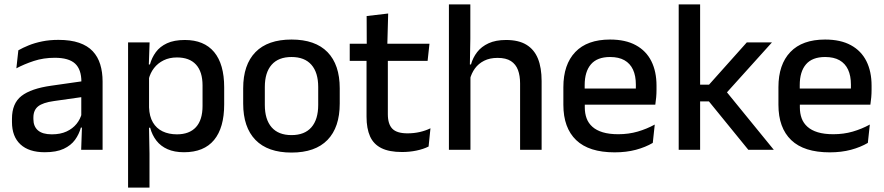

<svg xmlns="http://www.w3.org/2000/svg" viewBox="-20 -682 4026 874"><path d="M349.5 0 353.5 -116 350 -131V-285L350.5 -309.5Q350.5 -366 321.8 -392.5Q293 -419 229.5 -419Q178 -419 134 -404.5Q90 -390 54.5 -371L63.5 -453Q83.5 -464.5 110.5 -475.5Q137.5 -486.5 171.5 -493.5Q205.5 -500.5 246 -500.5Q301.5 -500.5 340 -487.2Q378.5 -474 402 -449Q425.5 -424 436.2 -389Q447 -354 447 -311V0ZM184 11Q111.5 11 73 -24.8Q34.5 -60.5 34.5 -126.5V-141.5Q34.5 -211.5 77.8 -245.2Q121 -279 214 -292L361 -313L366.5 -242L225.5 -222Q175 -215 153.5 -197.8Q132 -180.5 132 -147V-140Q132 -106.5 152.8 -88.5Q173.5 -70.5 216 -70.5Q255 -70.5 283 -83.5Q311 -96.5 328.5 -118.2Q346 -140 352.5 -166.5L366 -101H348Q340 -71 321.5 -45.5Q303 -20 269.8 -4.5Q236.5 11 184 11Z M817.5 11Q774 11 742.8 -2.8Q711.5 -16.5 692 -41.8Q672.5 -67 663.5 -100.5H631L658.5 -193Q660 -152 676 -124.8Q692 -97.5 720.2 -84Q748.5 -70.5 785.5 -70.5Q842 -70.5 872 -103.2Q902 -136 902 -199.5V-293Q902 -355.5 872.2 -388Q842.5 -420.5 785.5 -420.5Q751.5 -420.5 725 -407.5Q698.5 -394.5 681.2 -372.2Q664 -350 657 -321.5L634 -388.5H662.5Q671 -419.5 689.5 -444.8Q708 -470 740.2 -485Q772.5 -500 821.5 -500Q909 -500 954.8 -445Q1000.5 -390 1000.5 -284.5V-207Q1000.5 -100.5 954.5 -44.8Q908.5 11 817.5 11ZM563 172V-489H661L657 -374.5L658.5 -345.5V-140.5L658 -121.5L660.5 17V172Z M1307 12.5Q1199 12.5 1143 -45Q1087 -102.5 1087 -210.5V-280Q1087 -387.5 1143 -444.8Q1199 -502 1307 -502Q1415 -502 1470.8 -444.8Q1526.5 -387.5 1526.5 -280V-210.5Q1526.5 -102.5 1470.8 -45Q1415 12.5 1307 12.5ZM1307 -67Q1366.5 -67 1397.5 -102.5Q1428.5 -138 1428.5 -204.5V-286Q1428.5 -352 1397.5 -387.2Q1366.5 -422.5 1307 -422.5Q1247.5 -422.5 1216.5 -387.2Q1185.5 -352 1185.5 -286V-204.5Q1185.5 -138 1216.5 -102.5Q1247.5 -67 1307 -67Z M1810 10Q1751.5 10 1716 -7.8Q1680.5 -25.5 1664.5 -61.2Q1648.5 -97 1648.5 -150.5V-449.5H1745.5V-162Q1745.5 -117 1766 -96Q1786.5 -75 1835 -75Q1864 -75 1890.5 -81Q1917 -87 1939.5 -98L1931 -15Q1907 -3 1875.5 3.5Q1844 10 1810 10ZM1572 -405V-483H1935L1926.5 -405ZM1649.5 -474.5 1649 -609 1747 -620.5 1743 -474.5Z M2347.5 0V-302Q2347.5 -337.5 2337.8 -363.5Q2328 -389.5 2305.8 -404Q2283.5 -418.5 2245 -418.5Q2209.5 -418.5 2183.8 -405.5Q2158 -392.5 2142 -370.5Q2126 -348.5 2119 -320.5L2099.5 -388.5H2124Q2132.5 -419.5 2152 -444.8Q2171.5 -470 2204 -485Q2236.5 -500 2283.5 -500Q2341 -500 2376.5 -478.2Q2412 -456.5 2428.8 -415Q2445.5 -373.5 2445.5 -313V0ZM2023.5 0V-662H2121V-506L2118.5 -365L2121.5 -358V0Z M2778 11.5Q2661 11.5 2602.8 -44.2Q2544.5 -100 2544.5 -205V-285Q2544.5 -388.5 2598.8 -445.2Q2653 -502 2757 -502Q2827.5 -502 2874.5 -476.2Q2921.5 -450.5 2945 -403.5Q2968.5 -356.5 2968.5 -292V-273.5Q2968.5 -256.5 2967 -239Q2965.5 -221.5 2963 -205.5H2873Q2874 -231.5 2874.2 -254.5Q2874.5 -277.5 2874.5 -296.5Q2874.5 -337 2861.5 -365Q2848.5 -393 2822.5 -407.8Q2796.5 -422.5 2757 -422.5Q2698.5 -422.5 2670 -389.2Q2641.5 -356 2641.5 -294.5V-248.5L2642 -237V-193.5Q2642 -166 2650.2 -143.5Q2658.5 -121 2676.8 -104.8Q2695 -88.5 2724 -79.8Q2753 -71 2794.5 -71Q2841.5 -71 2882.8 -83Q2924 -95 2960.5 -115L2951.5 -31.5Q2918.5 -12 2874.8 -0.2Q2831 11.5 2778 11.5ZM2596.5 -205.5V-279H2943V-205.5Z M3386.5 0 3207 -220.5H3158.5V-296.5H3207.5L3379.5 -489H3494L3280 -251.5V-273L3502.5 0ZM3069.5 0V-662H3167V0Z M3757 11.5Q3640 11.5 3581.8 -44.2Q3523.5 -100 3523.5 -205V-285Q3523.5 -388.5 3577.8 -445.2Q3632 -502 3736 -502Q3806.5 -502 3853.5 -476.2Q3900.5 -450.5 3924 -403.5Q3947.5 -356.5 3947.5 -292V-273.5Q3947.5 -256.5 3946 -239Q3944.5 -221.5 3942 -205.5H3852Q3853 -231.5 3853.2 -254.5Q3853.5 -277.5 3853.5 -296.5Q3853.5 -337 3840.5 -365Q3827.5 -393 3801.5 -407.8Q3775.5 -422.5 3736 -422.5Q3677.5 -422.5 3649 -389.2Q3620.5 -356 3620.5 -294.5V-248.5L3621 -237V-193.5Q3621 -166 3629.2 -143.5Q3637.5 -121 3655.8 -104.8Q3674 -88.5 3703 -79.8Q3732 -71 3773.5 -71Q3820.5 -71 3861.8 -83Q3903 -95 3939.5 -115L3930.5 -31.5Q3897.5 -12 3853.8 -0.2Q3810 11.5 3757 11.5ZM3575.5 -205.5V-279H3922V-205.5Z"/></svg>

Font: Anek Bangla Medium Medium
Style: Regular
Weight: 500
Version: Version 1.003